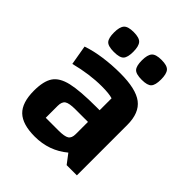

<svg xmlns="http://www.w3.org/2000/svg" viewBox="-200 -824 955 955"><g transform="rotate(45 277.5 -346.0)"><path d="M489 -355V0H417L379 -50Q305 12 204 12Q118 12 79 -25.5Q40 -63 40 -147Q40 -214 63 -248Q86 -282 144 -295.5Q202 -309 318 -309H340V-393Q315 -401 264 -401Q178 -401 81 -376L63 -480Q109 -496 166.5 -504Q224 -512 283 -512Q393 -512 441 -475.5Q489 -439 489 -355ZM340 -141V-227H252Q208 -227 192.5 -216.5Q177 -206 177 -177V-93H266Q309 -93 324.5 -103Q340 -113 340 -141ZM117 -633Q117 -672 131 -688Q145 -704 185 -704Q225 -704 239 -688Q253 -672 253 -633Q253 -594 239.5 -579Q226 -564 185 -564Q144 -564 130.5 -579Q117 -594 117 -633ZM313 -633Q313 -672 327 -688Q341 -704 381 -704Q421 -704 434.5 -688Q448 -672 448 -633Q448 -594 434.5 -579Q421 -564 381 -564Q340 -564 326.5 -579Q313 -594 313 -633Z"/></g></svg>

Font: Changa SemiBold
Style: Regular
Weight: 600
Designer: Eduardo Rodriguez Tunni
Foundry: Eduardo Rodriguez Tunni
Version: Version 2.002; ttfautohint (v1.5) -l 8 -r 50 -G 150 -x 14 -H